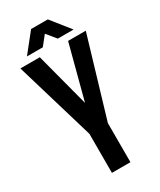

<svg xmlns="http://www.w3.org/2000/svg" viewBox="-213 -918 822 987"><g transform="rotate(-30 198.0 -424.0)"><path d="M143.1 0V-231.9L3.9 -700.2H119.1L203.1 -380.9L287.1 -700.2H392.1L252.9 -231.9V0ZM158.2 -736.8H64L152.8 -848.1H252L340.8 -736.8H247.1L202.1 -792Z"/></g></svg>

Font: VL Bebas Neue Bold
Style: Regular
Weight: 700
Designer: Ryoichi Tsunekawa
Foundry: Ryoichi Tsunekawa
Version: Version 1.300